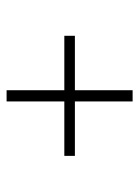

<svg xmlns="http://www.w3.org/2000/svg" viewBox="60 -671 422 582"><g transform="rotate(-90 271.0 -380.0)"><path d="M254.5 -189V-364H89.5V-396H254.5V-571H288.5V-396H453.5V-364H288.5V-189Z"/></g></svg>

Font: Encode Sans Semi Expanded Thin
Style: Regular
Weight: 250
Width: 6
Designer: Multiple Designers
Foundry: Impallari Type
Version: Version 2.000